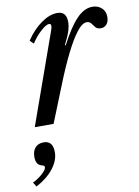

<svg xmlns="http://www.w3.org/2000/svg" viewBox="-153 -594 684 945"><g transform="rotate(-10 189.0 -122.0)"><path d="M-6 0 153 -446.5Q156.5 -456 158.8 -463.8Q161 -471.5 161 -477.5Q161 -488 151 -488Q137 -488 110.2 -464.2Q83.5 -440.5 61 -406L43 -423.5Q77 -474.5 119.5 -504.5Q162 -534.5 200.5 -534.5Q246 -534.5 246 -482Q246 -462 238.5 -437.5Q231 -413 210 -372L214 -370.5Q257.5 -454 295.8 -494.2Q334 -534.5 375.5 -534.5Q403 -534.5 421.5 -517.8Q440 -501 440 -473Q440 -449.5 428.5 -436.2Q417 -423 399 -423Q381.5 -423 373 -433.2Q364.5 -443.5 357 -454Q349.5 -464.5 335 -464.5Q312.5 -464.5 285 -429Q257.5 -393.5 225.8 -329.5Q194 -265.5 160 -179.5L88 0ZM-48 289 -62 267Q-34.5 254 -12.8 234.2Q9 214.5 9 202.5Q9 197.5 5.8 195.2Q2.5 193 -8 190Q-33.5 182 -33.5 144Q-33.5 115.5 -18.8 98.2Q-4 81 24 81Q70 81 70 138Q70 179 39 219Q8 259 -48 289Z"/></g></svg>

Font: Libre Caslon Condensed Medium Italic
Style: Regular
Weight: 500
Italic angle: -22.583°
Designer: Pablo Impallari, Rodrigo Fuenzalida, Katja Schimmel, Ertekin Erdin
Foundry: Pablo Impallari, Rodrigo Fuenzalida
Version: Version 2.000; ttfautohint (v1.8.4.7-5d5b);gftools[0.9.33]